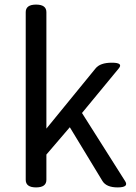

<svg xmlns="http://www.w3.org/2000/svg" viewBox="-20 -816 592 836"><path d="M92 -33V-763Q92 -796 137 -796Q182 -796 182 -763V-256L396 -518Q416 -543 467 -543Q518 -543 497 -518L337 -324L525 -27Q542 0 492 0Q443 0 426 -28L284 -262L182 -143V-33Q182 0 137 0Q92 0 92 -33Z"/></svg>

Font: Swei Gothic CJK TC Regular
Style: Regular
Weight: 400
Version: Version 2.129